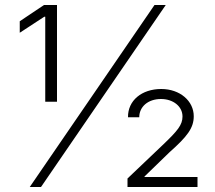

<svg xmlns="http://www.w3.org/2000/svg" viewBox="-20 -748 860 768"><path d="M161 -341H208V-728H156L59 -663V-617L157 -681H161ZM99 0H144L643 -728H598ZM490 0H770V-40H558V-42L658 -139C729 -202 755 -236 755 -283C755 -344 700 -392 625 -392C547 -392 491 -346 492 -279H537C537 -321 572 -352 624 -352C672 -352 710 -323 710 -282C710 -248 689 -224 635 -172L490 -34Z"/></svg>

Font: Wafeq Light
Style: Regular
Weight: 300
Designer: Rasmus Andersson & Azza Alameddine
Foundry: Google & TypeTogether
Version: Version 3.000;January 28, 2025;FontCreator 15.0.0.3014 64-bi